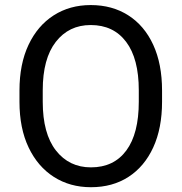

<svg xmlns="http://www.w3.org/2000/svg" viewBox="-20 -741 728 770"><path d="M629.9 -377.9V-333Q629.9 -226.6 594.5 -149.7Q559.1 -72.8 495.1 -31.5Q431.2 9.8 344.7 9.8Q260.7 9.8 196 -31.5Q131.3 -72.8 94.7 -149.7Q58.1 -226.6 58.1 -333V-377.9Q58.1 -484.4 94.5 -561.3Q130.9 -638.2 195.3 -679.4Q259.8 -720.7 343.8 -720.7Q430.2 -720.7 494.6 -679.4Q559.1 -638.2 594.5 -561.3Q629.9 -484.4 629.9 -377.9ZM536.6 -333V-378.9Q536.6 -505.9 485.8 -573.2Q435.1 -640.6 343.8 -640.6Q256.3 -640.6 203.9 -573.2Q151.4 -505.9 151.4 -378.9V-333Q151.4 -205.1 204.3 -137.5Q257.3 -69.8 344.7 -69.8Q436.5 -69.8 486.6 -137.5Q536.6 -205.1 536.6 -333Z"/></svg>

Font: Vazirmatn RD UI FD
Style: Regular
Weight: 400
Designer: Saber Rastikerdar
Foundry: Saber Rastikerdar
Version: Version 33.003